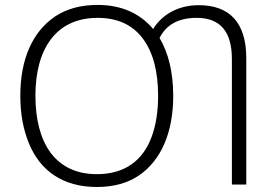

<svg xmlns="http://www.w3.org/2000/svg" viewBox="-20 -745 1106 775"><path d="M679.2 -357.9C679.2 -453.1 659.7 -531.7 624 -591.8C651.4 -646 701.2 -672.9 773.9 -672.9C868.7 -672.9 916 -617.7 916 -506.8V0H974.1V-509.8C974.1 -655.8 904.8 -724.1 782.2 -724.1C699.7 -724.1 633.8 -686.5 598.1 -627.9C545.9 -690.4 471.2 -725.1 374 -725.1C306.2 -725.1 249 -709.5 202.6 -678.7C109.9 -616.2 62 -503.9 62 -358.9C62 -286.1 73.7 -222.2 96.7 -166.5C142.6 -55.2 233.9 9.8 371.1 9.8C438.5 9.8 495.1 -5.9 540.5 -36.6C631.8 -98.6 679.2 -212.9 679.2 -357.9ZM123 -358.9C123 -546.9 205.6 -672.9 374 -672.9C454.1 -672.9 514.6 -645 556.2 -589.8C597.7 -534.7 618.2 -457 618.2 -357.9C618.2 -294.9 609.4 -239.3 591.8 -191.9C556.2 -96.2 482.9 -42 371.1 -42C202.6 -42 123 -168.9 123 -358.9Z"/></svg>

Font: Noto Reveo Sans
Style: Regular
Weight: 300
Designer: Monotype Design Team
Foundry: Monotype Imaging Inc.
Version: Version 2.007